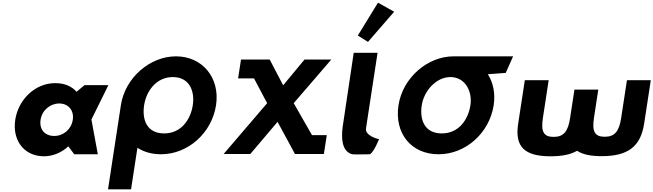

<svg xmlns="http://www.w3.org/2000/svg" viewBox="-20 -1145 4850 1425"><path d="M281.2 -256C292 -327 352.7 -377 419.7 -377C485.7 -377 531 -327 520.2 -256C509.5 -186 451.8 -136 382.8 -136C310.8 -136 270.5 -186 281.2 -256ZM93.2 -256C70.2 -106 156.7 15 306.7 15C376.7 15 441.4 -16 485.9 -58H487.9L531 0H706L658.5 -258L784.5 -513H607.5L548 -464C512.3 -505 458.8 -528 389.8 -528C239.8 -528 116.1 -406 93.2 -256Z M877 -363.9C876.4 -359.8 875.8 -355.7 875.3 -351.7L781.7 260H952.7L999.9 -48.1C1047.3 -17.5 1106.4 -0.1 1174.9 -0.1C1376.4 -0.1 1552 -159.1 1583.4 -363.9C1614.7 -568.8 1480.8 -726.9 1286.2 -726.9C1093.2 -726.9 908.4 -568.8 877 -363.9ZM1049.6 -363.9C1065.6 -468.5 1139.4 -573 1262.6 -573C1386.7 -573 1426.8 -468.5 1410.8 -363.9C1394.8 -259.4 1326.1 -154.8 1198.6 -154.8C1067.7 -154.8 1033.6 -259.4 1049.6 -363.9Z M2169.3 -1.9H2383.8L2405.3 -141.9H2295.7L2159.9 -379.3L2438.9 -703.1H2240L2081.6 -511.9L1981.6 -703.1L1768.6 -703L1747.2 -563H1865.4L1962.7 -379.3L1639.7 -1.9H1837.8L2040.1 -240.7Z M2635.7 -881.2 2711.2 -834.1 2905.4 -1058 2785.4 -1125.2ZM2522.5 -199C2512.1 -108.5 2520.8 -28.9 2584.5 -3C2602.4 4.3 2642 0 2726.1 0C2758.1 -21.3 2793.3 -113 2793.3 -113C2778.1 -113 2689.5 -140.2 2696.2 -191L2782.2 -753H2605.2Z M3788.3 -727 3346.3 -726.9C3153.5 -726.6 2968.9 -568.6 2937.6 -363.9C2906.3 -159.1 3028.1 -0.1 3235.5 -0.1C3437 -0.1 3612.6 -159.1 3644 -363.9C3657.5 -452.3 3640.2 -531.9 3600.7 -594L3733.5 -604ZM3323.2 -573C3431.2 -573 3487.4 -468.5 3471.4 -363.9C3455.4 -259.4 3386.7 -154.8 3259.2 -154.8C3128.3 -154.8 3094.2 -259.4 3110.2 -363.9C3126.1 -468.4 3215.2 -573 3323.2 -573Z M4052.2 -550H3875.2L3825.6 -226C3799.3 -54 3874.7 15 4066.7 15C4149.2 15 4214 2.3 4263.3 -25.9C4303.9 1.6 4364.4 14 4445.9 14C4637.9 14 4734.4 -55 4760.7 -227L4810.2 -550H4633.2L4590.3 -270C4574.9 -169 4541.9 -130 4467.9 -130C4393.9 -130 4372.9 -169 4388.3 -270L4420.5 -480H4243.5L4211.2 -269C4195.7 -168 4162.7 -129 4088.7 -129C4014.7 -129 3993.7 -168 4009.2 -269Z"/></svg>

Font: Sztylet
Style: BdObl
Weight: 700
Foundry: Cannot Into Space Fonts, PlusOne Fonts
Version: Version 0.12